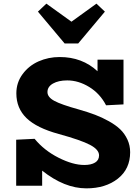

<svg xmlns="http://www.w3.org/2000/svg" viewBox="-20 -1010 760 1043"><path d="M404.8 -773.9H331.1L186 -946.8L231.9 -990.2L368.2 -892.1L503.9 -990.2L549.8 -946.8ZM409.2 -415Q458.5 -400.9 496.6 -386.5Q534.7 -372.1 571.8 -351.3Q608.9 -330.6 633.1 -307.4Q657.2 -284.2 672.1 -252.2Q687 -220.2 687 -183.1Q687 -92.3 620.4 -39.6Q553.7 13.2 449.2 13.2Q330.1 13.2 209 -83V-1H67.9V-251L168 -255.9Q219.7 -192.9 297.9 -153.3Q376 -113.8 438 -113.8Q475.1 -113.8 496.6 -127Q518.1 -140.1 518.1 -166Q518.1 -197.3 469 -223.1Q419.9 -249 298.8 -282.2Q179.2 -314.9 124 -368.4Q68.8 -421.9 68.8 -502.9Q68.8 -561.5 102.8 -607.4Q136.7 -653.3 189.9 -676.8Q243.2 -700.2 304.2 -700.2Q426.8 -700.2 509.8 -623V-686H650.9V-442.9L556.2 -438Q523.4 -501.5 464.8 -537.4Q406.2 -573.2 345.2 -573.2Q297.9 -573.2 267.8 -556.2Q237.8 -539.1 237.8 -509.8Q237.8 -482.4 274.9 -462.2Q312 -441.9 409.2 -415Z"/></svg>

Font: BioRhyme ExtraBold
Style: Regular
Weight: 800
Designer: Aoife Mooney
Foundry: Aoife Mooney Type
Version: Version 1.500;PS 001.500;hotconv 1.0.88;makeotf.lib2.5.64775